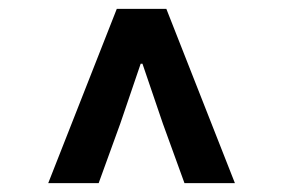

<svg xmlns="http://www.w3.org/2000/svg" viewBox="-20 -690 640 434"><path d="M89 -276 244 -670H356L511 -276H397L348 -411L302 -546H298L252 -411L203 -276Z"/></svg>

Font: Source Code Pro
Style: Bold Italic
Weight: 700
Italic angle: -11°
Monospace: yes
Designer: Paul D. Hunt, Teo Tuominen
Foundry: Adobe Systems Incorporated
Version: Version 1.050;PS 1.000;hotconv 16.6.51;makeotf.lib2.5.65220